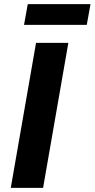

<svg xmlns="http://www.w3.org/2000/svg" viewBox="-20 -907 457 927"><path d="M32 0H188L310 -700H154ZM96 -787H399L417 -887H114Z"/></svg>

Font: Fixel Display
Style: Bold Italic
Weight: 700
Italic angle: -10°
Designer: AlfaBravo + MacPaw
Foundry: Kyrylo Tkachov, Marchela Mozhyna, Serhii Makarenko, Maria Weinstein, Zakhar Kryvoshyya
Version: Version 1.210;Glyphs 3.2 (3217)